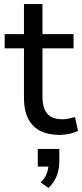

<svg xmlns="http://www.w3.org/2000/svg" viewBox="-20 -655 404 945"><path d="M275 9Q186 9 142 -37.5Q98 -84 98 -171V-417H3V-487H98V-635H189V-487H342V-417H189V-179Q189 -124 212 -96Q235 -68 288 -68Q304 -68 319.5 -71.5Q335 -75 349 -79L364 -11Q350 -3 324 3Q298 9 275 9ZM219 270 180 243Q200 223 208 204Q216 185 218 165H166V78H272V140Q272 178 259 211Q246 244 219 270Z"/></svg>

Font: Nunito Sans Medium
Style: Regular
Weight: 500
Designer: Vernon Adams
Foundry: Vernon Adams
Version: Version 3.101; ttfautohint (v1.8.4.7-5d5b);gftools[0.9.27]